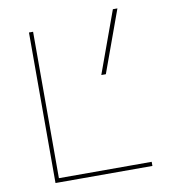

<svg xmlns="http://www.w3.org/2000/svg" viewBox="-85 -843 816 917"><g transform="rotate(-10 323.0 -385.0)"><path d="M110 0V-730H130V-20H580V0ZM415 -470 524 -770H546L437 -470Z"/></g></svg>

Font: M PLUS 2 Thin
Style: Regular
Weight: 100
Designer: Coji Morishita
Foundry: UNDERFOREST DESIGN
Version: Version 1.001